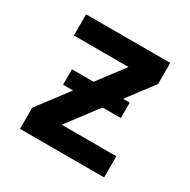

<svg xmlns="http://www.w3.org/2000/svg" viewBox="-124 -637 748 755"><g transform="rotate(30 250.0 -260.0)"><path d="M59 0V-96L307 -424H59V-520H441V-424L193 -96H441V0ZM119 -235V-305H381V-235Z"/></g></svg>

Font: Zed Mono
Style: Bold
Weight: 700
Monospace: yes
Designer: Belleve Invis
Foundry: Belleve Invis
Version: Version 1.0.0; ttfautohint (v1.8.4)